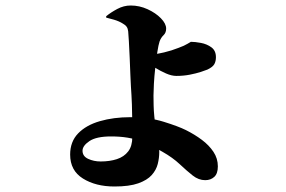

<svg xmlns="http://www.w3.org/2000/svg" viewBox="-20 -615 1040 698"><path d="M396 63Q328 63 281.5 34Q235 5 235 -53Q235 -100 264 -130Q293 -160 343 -174.5Q393 -189 454 -189Q521 -189 574.5 -172.5Q628 -156 656 -142Q688 -126 714 -106.5Q740 -87 756 -63Q772 -39 772 -10Q772 16 759 28Q746 40 726 40Q702 40 680.5 23Q659 6 633.5 -18Q608 -42 571 -63Q537 -83 493 -101Q449 -119 384 -119Q330 -119 305 -102Q280 -85 280 -67Q280 -47 300.5 -37.5Q321 -28 346 -28Q379 -28 405 -36.5Q431 -45 446 -64.5Q461 -84 461 -117Q461 -162 460.5 -190Q460 -218 459.5 -236Q459 -254 458 -268Q457 -282 456 -300Q455 -313 454 -342Q453 -371 451.5 -404.5Q450 -438 448.5 -465Q447 -492 446 -501Q445 -511 440.5 -517.5Q436 -524 427 -529Q413 -538 394 -543.5Q375 -549 366 -551V-556Q383 -570 406.5 -582.5Q430 -595 455 -595Q487 -595 516.5 -581.5Q546 -568 565 -548.5Q584 -529 584 -511Q584 -496 574.5 -487Q565 -478 560 -464Q556 -452 552 -426Q548 -400 544.5 -369Q541 -338 539.5 -310.5Q538 -283 538 -268Q538 -250 538.5 -231Q539 -212 541 -191.5Q543 -171 547 -145Q551 -121 555 -101.5Q559 -82 559 -62Q559 -41 553.5 -19Q548 3 531.5 21.5Q515 40 482.5 51.5Q450 63 396 63ZM621 -339Q604 -339 583.5 -348Q563 -357 544.5 -368.5Q526 -380 514 -388L512 -421Q521 -420 526 -419Q531 -418 538 -418Q549 -418 576.5 -424.5Q604 -431 629 -441Q651 -449 662 -456Q673 -463 674 -463Q689 -463 710.5 -459Q732 -455 748.5 -443Q765 -431 765 -407Q765 -392 759 -381.5Q753 -371 734 -362Q727 -359 710 -353.5Q693 -348 670 -343.5Q647 -339 621 -339Z"/></svg>

Font: Noto Serif JP ExtraLight Black
Style: Regular
Weight: 900
Version: Version 2.003-H1;hotconv 1.1.1;makeotfexe 2.6.0